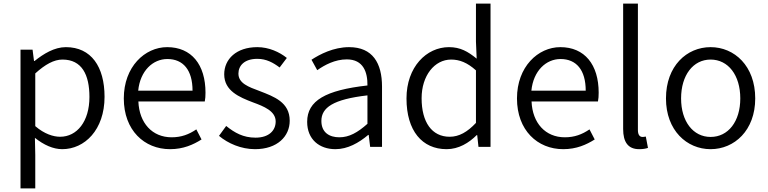

<svg xmlns="http://www.w3.org/2000/svg" viewBox="-20 -816 4270 1067"><path d="M94 231H176V45L174 -50C224 -10 276 13 326 13C450 13 561 -94 561 -278C561 -445 487 -554 346 -554C282 -554 222 -517 172 -477H169L161 -540H94ZM314 -56C277 -56 227 -71 176 -115V-408C231 -458 280 -485 327 -485C435 -485 477 -401 477 -277C477 -141 408 -56 314 -56Z M925 13C999 13 1054 -12 1100 -41L1071 -97C1030 -69 988 -53 934 -53C826 -53 754 -132 749 -252H1118C1121 -266 1122 -283 1122 -301C1122 -457 1044 -554 909 -554C785 -554 668 -445 668 -269C668 -92 782 13 925 13ZM748 -312C759 -423 830 -488 910 -488C998 -488 1050 -427 1050 -312Z M1397 13C1522 13 1590 -59 1590 -145C1590 -248 1503 -279 1423 -310C1361 -333 1305 -353 1305 -407C1305 -451 1338 -489 1410 -489C1460 -489 1498 -468 1534 -441L1574 -494C1533 -527 1474 -554 1410 -554C1293 -554 1226 -487 1226 -403C1226 -311 1310 -276 1386 -247C1446 -225 1512 -199 1512 -141C1512 -91 1475 -51 1400 -51C1332 -51 1284 -78 1237 -116L1197 -61C1247 -19 1320 13 1397 13Z M1844 13C1912 13 1974 -22 2026 -66H2029L2037 0H2103V-335C2103 -465 2051 -554 1920 -554C1833 -554 1757 -514 1711 -484L1743 -426C1784 -455 1842 -486 1907 -486C2000 -486 2023 -414 2022 -341C1790 -315 1687 -257 1687 -139C1687 -41 1755 13 1844 13ZM1866 -53C1811 -53 1766 -79 1766 -144C1766 -218 1831 -264 2022 -286V-128C1967 -79 1920 -53 1866 -53Z M2462 13C2529 13 2586 -22 2629 -65H2632L2639 0H2706V-796H2625V-585L2629 -490C2580 -530 2538 -554 2475 -554C2350 -554 2239 -444 2239 -269C2239 -89 2326 13 2462 13ZM2479 -56C2380 -56 2323 -137 2323 -270C2323 -396 2395 -485 2487 -485C2534 -485 2577 -468 2625 -425V-133C2577 -82 2531 -56 2479 -56Z M3110 13C3184 13 3239 -12 3285 -41L3256 -97C3215 -69 3173 -53 3119 -53C3011 -53 2939 -132 2934 -252H3303C3306 -266 3307 -283 3307 -301C3307 -457 3229 -554 3094 -554C2970 -554 2853 -445 2853 -269C2853 -92 2967 13 3110 13ZM2933 -312C2944 -423 3015 -488 3095 -488C3183 -488 3235 -427 3235 -312Z M3532 13C3555 13 3568 10 3581 6L3569 -57C3558 -55 3554 -55 3550 -55C3536 -55 3525 -66 3525 -93V-796H3443V-99C3443 -27 3470 13 3532 13Z M3929 13C4061 13 4177 -91 4177 -269C4177 -450 4061 -554 3929 -554C3797 -554 3681 -450 3681 -269C3681 -91 3797 13 3929 13ZM3929 -55C3832 -55 3765 -141 3765 -269C3765 -398 3832 -485 3929 -485C4027 -485 4094 -398 4094 -269C4094 -141 4027 -55 3929 -55Z"/></svg>

Font: Noto Sans JP DemiLight
Style: Regular
Weight: 350
Designer: Ryoko NISHIZUKA 西塚涼子 (kana, bopomofo & ideographs); Paul D. Hunt (Latin, Greek & Cyrillic); Sandoll Communications 산돌커뮤니
Foundry: Adobe
Version: Version 2.004;hotconv 1.0.118;makeotfexe 2.5.65603